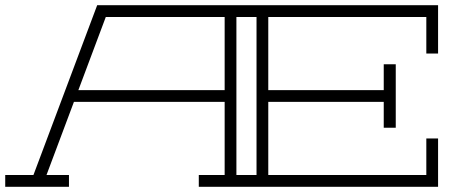

<svg xmlns="http://www.w3.org/2000/svg" viewBox="-25 -715 1746 735"><path d="M1607 -510V-650H1002V-370H1444V-469H1490V-226H1444V-325H1002V-45H1607V-185H1652V0H736V-45H835V-325H258L153 -45H239V0H-5V-45H103L347 -695H1652V-510ZM835 -370V-650H380L275 -370ZM957 -650H880V-45H957Z"/></svg>

Font: Geostar
Style: Regular
Weight: 400
Designer: Joe Prince
Foundry: Joe Prince
Version: Version 1.002